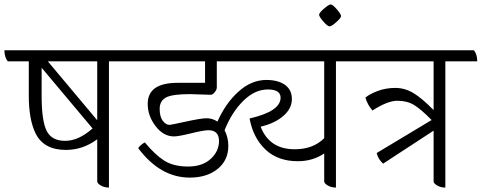

<svg xmlns="http://www.w3.org/2000/svg" viewBox="-45 -827 2175 867"><path d="M592 -550H447V20Q426 20 410 10.5Q394 1 394 -8V-198Q329 -150 253 -150Q153 -150 116 -224Q85 -287 85 -394V-550H-10Q-25 -569 -25 -600H577Q592 -582 592 -550ZM143 -394Q143 -282 165.5 -236.5Q188 -191 249 -191Q310 -191 373 -247L143 -521ZM394 -550H171L394 -284Z M1616 -550H1472V20Q1451 20 1435 10.5Q1419 1 1419 -8V-134Q1367 -99 1300 -99Q1209 -99 1153.5 -152Q1098 -205 1082 -292Q1222 -324 1222 -386Q1222 -423 1164 -423Q1106 -423 1054 -372Q1002 -321 969 -239Q986 -207 986 -168Q986 -103 937.5 -64Q889 -25 812 -25Q679 -25 579 -158Q589 -173 609 -184Q655 -128 697 -101.5Q739 -75 804 -75Q869 -75 906.5 -109.5Q944 -144 944 -190Q944 -239 896 -239Q875 -239 818 -225Q761 -211 741 -211Q693 -211 657.5 -257.5Q622 -304 622 -358Q622 -453 757 -453H881V-550H557Q542 -569 542 -600H1601Q1616 -582 1616 -550ZM907 -399 813 -402Q732 -402 704 -386.5Q676 -371 676 -335.5Q676 -300 690 -281.5Q704 -263 721 -263Q726 -263 794.5 -278Q863 -293 888.5 -293Q914 -293 937 -278Q973 -360 1031.5 -413Q1090 -466 1158 -466Q1210 -466 1241.5 -444Q1273 -422 1273 -379.5Q1273 -337 1234.5 -303.5Q1196 -270 1132 -255Q1171 -153 1286 -153Q1369 -153 1419 -203V-550H934V-432Q934 -422 924.5 -410.5Q915 -399 907 -399Z M1495 -754.5Q1495 -746 1473.5 -727Q1452 -708 1443 -708Q1434 -708 1415 -730Q1396 -752 1396 -760.5Q1396 -769 1418 -788Q1440 -807 1448.5 -807Q1457 -807 1476 -785Q1495 -763 1495 -754.5Z M2110 -550H1966V20Q1945 20 1929 10.5Q1913 1 1913 -8V-237L1685 -88Q1662 -109 1656 -136L1904 -285Q1857 -333 1825.5 -352.5Q1794 -372 1749.5 -372Q1705 -372 1637 -328Q1615 -353 1605 -386Q1623 -402 1660 -416Q1697 -430 1740 -430Q1783 -430 1821.5 -407Q1860 -384 1913 -330V-550H1582Q1567 -569 1567 -600H2095Q2110 -582 2110 -550Z"/></svg>

Font: Karma Light
Style: Regular
Weight: 300
Designer: Joana Correia
Foundry: Indian Type Foundry
Version: Version 1.202;PS 1.0;hotconv 1.0.78;makeotf.lib2.5.61930; tt